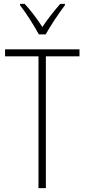

<svg xmlns="http://www.w3.org/2000/svg" viewBox="-20 -1061 436 988"><path d="M180 -884H215C240 -929 282 -992 314 -1034V-1041H290C255 -1001 226 -964 198 -922C172 -963 137 -1009 107 -1041H83V-1034C112 -998 155 -930 180 -884ZM216 -93V-771H389V-807H6V-771H178V-93Z"/></svg>

Font: Noto Sans Telugu UI Condensed ExtraLight
Style: Regular
Weight: 200
Width: 3
Designer: Jelle Bosma - Monotype Design Team
Foundry: Monotype Imaging Inc.
Version: Version 2.005